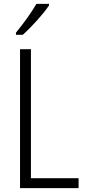

<svg xmlns="http://www.w3.org/2000/svg" viewBox="-20 -1033 444 987"><path d="M232 -1005V-1013H167C140 -966 102 -914 62 -865V-854H97C140 -892 203 -961 232 -1005ZM83 -66H384V-117H139V-780H83Z"/></svg>

Font: Noto Sans Malayalam UI Condensed Light
Style: Regular
Weight: 300
Width: 3
Designer: Jelle Bosma - Monotype Design Team
Foundry: Monotype Imaging Inc.
Version: Version 2.104